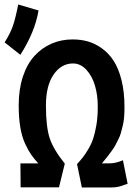

<svg xmlns="http://www.w3.org/2000/svg" viewBox="-31 -826 582 846"><path d="M-10.6 -639.2Q14.8 -679.7 26 -712.4Q37.2 -745.1 49.3 -806.2L138.8 -779.8Q123.2 -685.5 58.8 -584.5ZM228.9 -0.5H59.9L59 -106H137.7Q117.9 -127.9 105.5 -145.8Q93.2 -163.6 79.2 -193.8Q65.3 -224.1 58.3 -266.1Q51.4 -308.1 51.4 -362.3Q51.4 -432.6 69.8 -488.3Q88.2 -543.9 120.8 -579.6Q153.4 -615.2 196.3 -633.8Q239.2 -652.3 289.1 -652.3Q324.2 -652.3 355.6 -643.6Q387.1 -634.8 417.4 -613.3Q447.8 -591.8 469.3 -558.8Q490.9 -525.9 504.2 -473.9Q517.4 -421.9 517.4 -355.5V-349.6Q517.4 -328.1 515.8 -308.6Q514.3 -289.1 509.6 -271Q504.8 -252.9 501.5 -239.7Q498.1 -226.6 489.6 -210.4Q481 -194.3 477.2 -186Q473.4 -177.7 462.1 -162.6Q450.9 -147.5 448 -143.3Q445.1 -139.2 432.3 -123.5Q419.4 -107.9 418.1 -106L455.4 -106.4Q467.1 -106.4 481 -109.9Q494.9 -113.3 502.6 -116.7L510.7 -120.1L531.3 -16.1Q526.4 -14.6 515.8 -11Q505.3 -7.3 499.2 -5.4Q493.1 -3.4 482.1 -1.7Q471.1 0 459 0H456.3H329.6L308.4 -103Q323.3 -119.1 333.6 -132.1Q343.9 -145 357.6 -168Q371.4 -190.9 379.4 -214.8Q387.5 -238.8 393.6 -274.4Q399.7 -310.1 399.7 -350.6V-359.9Q399.7 -406.7 387.5 -448.5Q375.4 -490.2 349.8 -518.3Q324.2 -546.4 290.5 -546.4Q239.2 -546.4 205.3 -497.6Q171.4 -448.7 171.4 -361.3Q171.4 -267.1 188 -217Q204.6 -167 254.5 -105Z"/></svg>

Font: Fantasque Sans Mono
Style: Bold
Weight: 700
Monospace: yes
Designer: Jany Belluz
Version: Version 1.8.0 ; ttfautohint (v1.8.2)